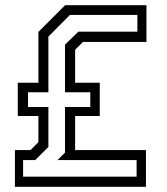

<svg xmlns="http://www.w3.org/2000/svg" viewBox="-20 -720 642 740"><path d="M37.5 0V-141.5H97.5L128 -172V-273H48.5V-401H128V-597L231 -700H544.5V-558.5H300L269.5 -528V-401H364.5V-273H269.5V-141.5H542.5V0ZM69 -39H506.5V-103H201.5L230.5 -132V-307.5H328V-364.5H230.5V-548L282 -598H509.5V-662.5H249.5L166.5 -579V-364.5H88V-307.5H166.5V-153.5L115.5 -103H69Z"/></svg>

Font: Tourney Thin
Style: Regular
Weight: 400
Version: Version 1.015